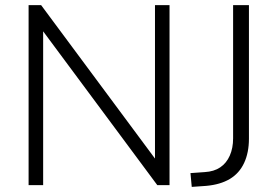

<svg xmlns="http://www.w3.org/2000/svg" viewBox="-20 -725 1086 752"><path d="M92 0V-705H141L610 -73H587V-705H644V0H596L127 -632H149V0ZM731 7 726 -47 782 -51Q818 -53 842.5 -69.5Q867 -86 880 -115.5Q893 -145 893 -183V-705H955V-182Q955 -127 936 -86.5Q917 -46 880 -24Q843 -2 788 3Z"/></svg>

Font: Nunito Sans 12pt ExtraLight Light
Style: Regular
Weight: 300
Version: Version 3.101;gftools[0.9.27]